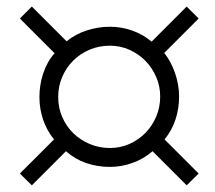

<svg xmlns="http://www.w3.org/2000/svg" viewBox="-20 -720 650 580"><path d="M463.9 -428.2Q463.9 -459.5 451.9 -487.3Q439.9 -515.1 419.4 -536.1Q398.9 -557.1 371.1 -569.6Q343.3 -582 312 -582Q279.3 -582 251 -570.1Q222.7 -558.1 201.4 -537.1Q180.2 -516.1 168 -487.8Q155.8 -459.5 155.8 -426.8Q155.8 -394.5 168 -366.5Q180.2 -338.4 201.4 -317.6Q222.7 -296.9 251.2 -284.9Q279.8 -272.9 312 -272.9Q343.8 -272.9 371.6 -285.4Q399.4 -297.9 419.9 -319.1Q440.4 -340.3 452.1 -368.4Q463.9 -396.5 463.9 -428.2ZM543.9 -160.2 440.9 -263.2Q413.6 -239.7 380.1 -227.8Q346.7 -215.8 312 -215.8Q274.4 -215.8 240.7 -227.3Q207 -238.8 179.2 -263.2L76.2 -160.2L40 -195.8L143.1 -298.8Q121.1 -326.2 110.1 -358.9Q99.1 -391.6 99.1 -426.8Q99.1 -444.3 101.8 -462.2Q104.5 -480 110.1 -497.1Q115.7 -514.2 124.3 -530Q132.8 -545.9 145 -559.1L40 -664.1L76.2 -700.2L181.2 -595.2Q208 -617.2 242.4 -628.2Q276.9 -639.2 312 -639.2Q346.7 -639.2 379.4 -627.7Q412.1 -616.2 438 -594.2L543.9 -700.2L580.1 -664.1L476.1 -560.1Q497.1 -533.7 509 -498.5Q521 -463.4 521 -428.2Q521 -392.6 510.3 -359.4Q499.5 -326.2 477.1 -298.8L580.1 -195.8Z"/></svg>

Font: Charis SIL Eur
Style: Bold
Weight: 700
Foundry: SIL International
Version: Version 5.000